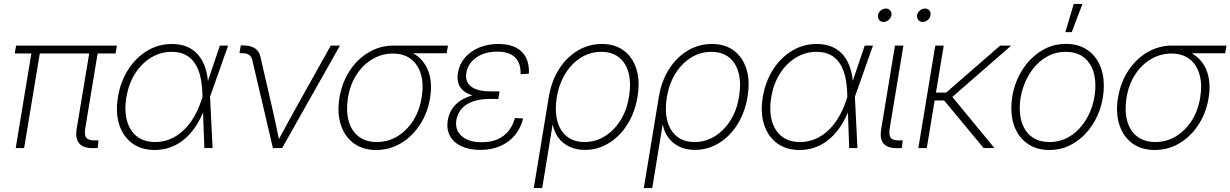

<svg xmlns="http://www.w3.org/2000/svg" viewBox="-20 -755 6274 979"><path d="M459 0.5Q407.7 2 385.3 -22.2Q362.8 -46.4 370.6 -96.2L439 -507.3H481.9L414.6 -100.1Q408.7 -64.9 421.4 -51.3Q434.1 -37.6 468.3 -39.1Q472.7 -39.1 475.6 -39.1Q478.5 -39.1 482.4 -39.6L478 -0.5Q473.6 -0.5 469 0Q464.4 0.5 459 0.5ZM60.1 0 144 -507.3H187L103 0ZM55.2 -482.4 62 -522.5H576.2L569.3 -482.4Z M769 9.8Q700.2 9.8 653.6 -24.9Q606.9 -59.6 587.6 -120.8Q568.4 -182.1 581.5 -260.7Q594.7 -339.4 633.8 -400.4Q672.9 -461.4 730.5 -496.1Q788.1 -530.8 856 -530.8Q901.9 -530.8 936 -515.6Q970.2 -500.5 992.9 -472.4Q1015.6 -444.3 1027.8 -405.8Q1040 -367.2 1041.5 -320.8H1055.2L1050.8 -264.6L1064 0H1022L1011.7 -281.7Q1010.3 -329.1 1000.7 -367.7Q991.2 -406.2 972.7 -433.6Q954.1 -460.9 925.3 -475.8Q896.5 -490.7 855 -490.7Q799.3 -490.7 751 -461.7Q702.6 -432.6 669.4 -380.6Q636.2 -328.6 624.5 -260.3Q613.3 -192.4 627.2 -140.6Q641.1 -88.9 677.7 -59.8Q714.4 -30.8 771 -30.8Q811.5 -30.8 846.9 -45.4Q882.3 -60.1 912.4 -87.4Q942.4 -114.7 965.6 -152.8Q988.8 -190.9 1004.9 -237.8L1101.1 -522.5H1143.1L1050.3 -259.8L1035.6 -199.2H1022Q1005.4 -153.3 980.7 -115Q956.1 -76.7 924.1 -48.6Q892.1 -20.5 853 -5.4Q814 9.8 769 9.8Z M1371.6 0 1266.1 -450.2Q1261.7 -468.3 1248.8 -476.1Q1235.8 -483.9 1212.4 -483.9H1201.2L1207.5 -523.4H1219.2Q1257.3 -523.4 1279.3 -509Q1301.3 -494.6 1308.1 -464.8L1373 -182.6Q1381.8 -144.5 1389.6 -106Q1397.5 -67.4 1405.3 -29.8H1393.6Q1414.6 -67.9 1434.8 -106.2Q1455.1 -144.5 1476.6 -182.6L1666.5 -522.5H1713.4L1418.5 0Z M1898.4 9.8Q1830.1 9.8 1783.7 -24.4Q1737.3 -58.6 1717.8 -118.9Q1698.2 -179.2 1710.9 -256.8Q1724.1 -335 1763.4 -394.8Q1802.7 -454.6 1860.6 -488.5Q1918.5 -522.5 1986.3 -522.5H2264.2L2257.3 -483.4H2050.8L1983.4 -481.9Q1927.2 -481.9 1879.2 -453.6Q1831.1 -425.3 1798.1 -374.5Q1765.1 -323.7 1754.4 -256.8Q1743.7 -190.4 1757.6 -139.2Q1771.5 -87.9 1808.3 -59.3Q1845.2 -30.8 1901.4 -30.8Q1958 -30.8 2005.9 -59.6Q2053.7 -88.4 2086.4 -139.4Q2119.1 -190.4 2129.9 -256.8Q2141.1 -323.7 2126.7 -374.5Q2112.3 -425.3 2075.9 -453.6Q2039.6 -481.9 1983.4 -481.9L1983.9 -507.3Q2033.7 -507.3 2073 -490Q2112.3 -472.7 2137.9 -439.7Q2163.6 -406.7 2173.1 -360.1Q2182.6 -313.5 2172.9 -254.9Q2160.2 -178.2 2120.8 -118.4Q2081.5 -58.6 2023.9 -24.4Q1966.3 9.8 1898.4 9.8Z M2429.7 9.3Q2372.1 9.3 2332 -9.8Q2292 -28.8 2273.9 -62.7Q2255.9 -96.7 2263.2 -142.1Q2269 -175.8 2286.6 -201.7Q2304.2 -227.5 2333 -245.1Q2361.8 -262.7 2400.1 -271.5Q2438.5 -280.3 2484.9 -280.3H2525.9L2521 -250.5H2474.6Q2430.7 -250.5 2394.8 -238.8Q2358.9 -227.1 2336.2 -203.1Q2313.5 -179.2 2307.1 -143.6Q2298.8 -92.8 2333.7 -61.3Q2368.7 -29.8 2437 -29.8Q2483.4 -29.8 2517.3 -44.9Q2551.3 -60.1 2573.2 -87.4Q2595.2 -114.7 2605.5 -153.3L2647.5 -150.9Q2635.3 -101.6 2605.5 -65.7Q2575.7 -29.8 2531.2 -10.3Q2486.8 9.3 2429.7 9.3ZM2481 -257.3Q2435.1 -257.3 2401.4 -265.4Q2367.7 -273.4 2346.7 -289.3Q2325.7 -305.2 2317.9 -328.9Q2310.1 -352.5 2314.9 -383.8Q2322.3 -427.7 2350.6 -460.9Q2378.9 -494.1 2423.1 -512.5Q2467.3 -530.8 2522 -530.8Q2575.2 -530.8 2610.6 -512.5Q2646 -494.1 2662.6 -460.2Q2679.2 -426.3 2676.8 -379.4L2634.3 -376.5Q2636.7 -431.6 2606.9 -461.7Q2577.1 -491.7 2515.6 -491.7Q2452.1 -491.7 2409.2 -461.9Q2366.2 -432.1 2357.9 -383.8Q2350.6 -338.4 2382.1 -313.7Q2413.6 -289.1 2482.9 -289.1H2526.9L2522 -257.3Z M2701.7 204.1 2778.3 -261.2Q2792 -342.3 2830.6 -402.8Q2869.1 -463.4 2925.8 -497.1Q2982.4 -530.8 3048.8 -530.8Q3115.7 -530.8 3160.9 -497.1Q3206.1 -463.4 3225.1 -402.8Q3244.1 -342.3 3230.5 -261.2Q3217.3 -180.7 3178.5 -119.6Q3139.6 -58.6 3083.7 -24.7Q3027.8 9.3 2962.4 9.3Q2917.5 9.3 2883.3 -7.1Q2849.1 -23.4 2827.6 -52.2Q2806.2 -81.1 2798.8 -117.7H2797.4L2744.6 204.1ZM2960.9 -30.8Q3015.6 -30.8 3062.7 -59.6Q3109.9 -88.4 3142.8 -139.9Q3175.8 -191.4 3187 -261.2Q3198.7 -330.6 3185.3 -382.3Q3171.9 -434.1 3136.2 -462.4Q3100.6 -490.7 3045.9 -490.7Q2990.2 -490.7 2943.1 -461.7Q2896 -432.6 2863.5 -380.9Q2831.1 -329.1 2819.3 -261.2Q2808.1 -191.9 2821.3 -140.1Q2834.5 -88.4 2870.1 -59.6Q2905.8 -30.8 2960.9 -30.8Z M3262.7 204.1 3339.4 -261.2Q3353 -342.3 3391.6 -402.8Q3430.2 -463.4 3486.8 -497.1Q3543.5 -530.8 3609.9 -530.8Q3676.8 -530.8 3721.9 -497.1Q3767.1 -463.4 3786.1 -402.8Q3805.2 -342.3 3791.5 -261.2Q3778.3 -180.7 3739.5 -119.6Q3700.7 -58.6 3644.8 -24.7Q3588.9 9.3 3523.4 9.3Q3478.5 9.3 3444.3 -7.1Q3410.2 -23.4 3388.7 -52.2Q3367.2 -81.1 3359.9 -117.7H3358.4L3305.7 204.1ZM3522 -30.8Q3576.7 -30.8 3623.8 -59.6Q3670.9 -88.4 3703.9 -139.9Q3736.8 -191.4 3748 -261.2Q3759.8 -330.6 3746.3 -382.3Q3732.9 -434.1 3697.3 -462.4Q3661.6 -490.7 3606.9 -490.7Q3551.3 -490.7 3504.2 -461.7Q3457 -432.6 3424.6 -380.9Q3392.1 -329.1 3380.4 -261.2Q3369.1 -191.9 3382.3 -140.1Q3395.5 -88.4 3431.2 -59.6Q3466.8 -30.8 3522 -30.8Z M4057.1 9.8Q3988.3 9.8 3941.7 -24.9Q3895 -59.6 3875.7 -120.8Q3856.4 -182.1 3869.6 -260.7Q3882.8 -339.4 3921.9 -400.4Q3960.9 -461.4 4018.6 -496.1Q4076.2 -530.8 4144 -530.8Q4189.9 -530.8 4224.1 -515.6Q4258.3 -500.5 4281 -472.4Q4303.7 -444.3 4315.9 -405.8Q4328.1 -367.2 4329.6 -320.8H4343.3L4338.9 -264.6L4352.1 0H4310.1L4299.8 -281.7Q4298.3 -329.1 4288.8 -367.7Q4279.3 -406.2 4260.7 -433.6Q4242.2 -460.9 4213.4 -475.8Q4184.6 -490.7 4143.1 -490.7Q4087.4 -490.7 4039.1 -461.7Q3990.7 -432.6 3957.5 -380.6Q3924.3 -328.6 3912.6 -260.3Q3901.4 -192.4 3915.3 -140.6Q3929.2 -88.9 3965.8 -59.8Q4002.4 -30.8 4059.1 -30.8Q4099.6 -30.8 4135 -45.4Q4170.4 -60.1 4200.4 -87.4Q4230.5 -114.7 4253.7 -152.8Q4276.9 -190.9 4293 -237.8L4389.2 -522.5H4431.2L4338.4 -259.8L4323.7 -199.2H4310.1Q4293.5 -153.3 4268.8 -115Q4244.1 -76.7 4212.2 -48.6Q4180.2 -20.5 4141.1 -5.4Q4102.1 9.8 4057.1 9.8Z M4561 0.5Q4508.3 2 4486.6 -21.5Q4464.8 -44.9 4473.1 -96.2L4543.5 -522.5H4586.4L4516.6 -100.1Q4510.7 -64 4523.2 -50.8Q4535.6 -37.6 4569.3 -39.1Q4573.2 -39.1 4576.4 -39.1Q4579.6 -39.1 4583 -39.6L4578.6 -0.5Q4574.7 -0.5 4570.3 0Q4565.9 0.5 4561 0.5ZM4685.1 -643.1Q4670.9 -643.1 4662.6 -653.3Q4654.3 -663.6 4656.2 -677.7Q4658.7 -691.9 4670.7 -701.7Q4682.6 -711.4 4696.3 -711.4Q4710.9 -711.4 4719 -701.7Q4727.1 -691.9 4724.6 -677.7Q4722.7 -663.6 4710.9 -653.3Q4699.2 -643.1 4685.1 -643.1ZM4485.4 -643.1Q4471.2 -643.1 4462.9 -653.3Q4454.6 -663.6 4457 -677.7Q4459 -691.9 4470.9 -701.7Q4482.9 -711.4 4497.1 -711.4Q4511.2 -711.4 4519.3 -701.7Q4527.3 -691.9 4525.4 -677.7Q4522.9 -663.6 4511.2 -653.3Q4499.5 -643.1 4485.4 -643.1Z M4792 -522.5 4705.6 0H4662.6L4749 -522.5ZM5136.2 -522.5 4815.4 -242.7H4724.6L4731.4 -282.7H4804.2L5079.6 -522.5ZM4995.6 0 4787.6 -250.5 4822.3 -277.3 5050.8 0Z M5330.1 9.8Q5270.5 9.8 5227.1 -17.3Q5183.6 -44.4 5160.2 -92.3Q5136.7 -140.1 5136.7 -203.6Q5136.7 -265.1 5156.7 -323.5Q5176.8 -381.8 5214.1 -428.7Q5251.5 -475.6 5302.7 -503.4Q5354 -531.2 5415.5 -531.2Q5475.1 -531.2 5518.3 -504.4Q5561.5 -477.5 5585 -429.4Q5608.4 -381.3 5608.4 -317.9Q5608.4 -255.9 5588.4 -197.3Q5568.4 -138.7 5531.2 -92Q5494.1 -45.4 5443.1 -17.8Q5392.1 9.8 5330.1 9.8ZM5331.1 -30.8Q5384.3 -30.8 5427.5 -55.2Q5470.7 -79.6 5501.7 -121.1Q5532.7 -162.6 5549.1 -213.9Q5565.4 -265.1 5565.4 -317.9Q5565.4 -370.6 5547.9 -409.4Q5530.3 -448.2 5496.6 -469.5Q5462.9 -490.7 5415 -490.7Q5362.3 -490.7 5319.1 -466.6Q5275.9 -442.4 5244.9 -401.1Q5213.9 -359.9 5196.8 -308.3Q5179.7 -256.8 5179.7 -203.1Q5179.7 -124.5 5219.2 -77.6Q5258.8 -30.8 5331.1 -30.8ZM5412.1 -591.3 5455.1 -734.9H5499.5L5444.8 -591.3Z M5868.2 9.8Q5799.8 9.8 5753.4 -24.4Q5707 -58.6 5687.5 -118.9Q5668 -179.2 5680.7 -256.8Q5693.8 -335 5733.2 -394.8Q5772.5 -454.6 5830.3 -488.5Q5888.2 -522.5 5956.1 -522.5H6233.9L6227.1 -483.4H6020.5L5953.1 -481.9Q5897 -481.9 5848.9 -453.6Q5800.8 -425.3 5767.8 -374.5Q5734.9 -323.7 5724.1 -256.8Q5713.4 -190.4 5727.3 -139.2Q5741.2 -87.9 5778.1 -59.3Q5814.9 -30.8 5871.1 -30.8Q5927.7 -30.8 5975.6 -59.6Q6023.4 -88.4 6056.2 -139.4Q6088.9 -190.4 6099.6 -256.8Q6110.8 -323.7 6096.4 -374.5Q6082 -425.3 6045.7 -453.6Q6009.3 -481.9 5953.1 -481.9L5953.6 -507.3Q6003.4 -507.3 6042.7 -490Q6082 -472.7 6107.7 -439.7Q6133.3 -406.7 6142.8 -360.1Q6152.3 -313.5 6142.6 -254.9Q6129.9 -178.2 6090.6 -118.4Q6051.3 -58.6 5993.7 -24.4Q5936 9.8 5868.2 9.8Z"/></svg>

Font: Inter 28pt ExtraLight
Style: Italic
Weight: 250
Italic angle: -9.3988°
Designer: Rasmus Andersson
Foundry: rsms
Version: Version 4.001;git-66647c0bb